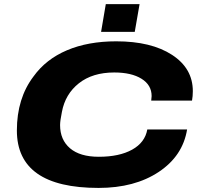

<svg xmlns="http://www.w3.org/2000/svg" viewBox="-20 -901 982 933"><path d="M471.2 -746.1 494.1 -880.9H658.2L634.8 -746.1ZM459 12.2Q62 12.2 62 -267.1Q62 -423.3 143.1 -529.8Q203.1 -613.3 305.4 -656.7Q407.7 -700.2 544.9 -700.2Q714.8 -700.2 815.9 -634.5Q917 -568.8 917 -458Q917 -433.6 913.1 -412.1H714.8Q716.8 -427.7 716.8 -434.1Q716.8 -487.8 667.7 -518.3Q618.7 -548.8 535.2 -548.8Q429.7 -548.8 363.3 -496.3Q296.9 -443.8 280.8 -356.9Q272 -314 272 -293Q272 -221.7 320.3 -180.4Q368.7 -139.2 460 -139.2Q559.6 -139.2 622.1 -173.8Q684.6 -208.5 695.8 -272H889.2Q868.2 -143.1 751.2 -65.4Q634.3 12.2 459 12.2Z"/></svg>

Font: Archivo Expanded ExtraBold
Style: Italic
Weight: 800
Width: 7
Italic angle: -10°
Designer: Hector Gatti
Foundry: Omnibus-Type
Version: Version 2.001